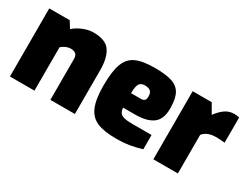

<svg xmlns="http://www.w3.org/2000/svg" viewBox="-61 -930 1686 1316"><g transform="rotate(30 782.5 -271.5)"><path d="M44 -539H206L238 -487Q265 -512 307.5 -530Q350 -548 390 -548Q487 -548 522.5 -496Q558 -444 558 -348V0H364V-322Q364 -351 350 -362.5Q336 -374 311 -374Q291 -374 271 -365Q251 -356 238 -343V0H44Z M630 -268Q630 -380 652.5 -440Q675 -500 727.5 -524Q780 -548 876 -548Q965 -548 1013.5 -531.5Q1062 -515 1083.5 -474.5Q1105 -434 1105 -357Q1105 -273 1057 -238Q1009 -203 918 -203H822Q825 -177 834.5 -163.5Q844 -150 867.5 -144Q891 -138 938 -138H1085V-25Q1039 -11 992.5 -3Q946 5 885 5Q789 5 734.5 -18.5Q680 -42 655 -101Q630 -160 630 -268ZM897 -316Q917 -316 926 -325Q935 -334 935 -356Q935 -385 921 -397.5Q907 -410 876 -410Q846 -410 833 -390Q820 -370 820 -316Z M1179 -539H1330L1373 -464Q1401 -502 1432.5 -524.5Q1464 -547 1505 -547Q1527 -547 1545 -542V-343Q1499 -347 1479 -347Q1404 -347 1373 -305V0H1179Z"/></g></svg>

Font: Exo Black
Style: Regular
Weight: 900
Designer: Natanael Gama
Foundry: Natanael Gama
Version: Version 1.500; ttfautohint (v1.6)